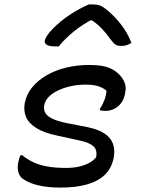

<svg xmlns="http://www.w3.org/2000/svg" viewBox="-20 -838 640 869"><path d="M385 -544Q418 -544 443 -539.5Q468 -535 487 -525Q506 -515 520 -500Q537 -483 544.5 -462.5Q552 -442 547 -422L546 -413Q538 -376 513.5 -356Q489 -336 457 -336Q450 -336 444 -337Q438 -338 432 -339V-345Q444 -363 452 -383.5Q460 -404 462 -427Q447 -441 424 -448Q401 -455 369 -455Q331 -455 298.5 -447.5Q266 -440 240.5 -427.5Q215 -415 199 -398Q183 -381 180 -361Q177 -345 183.5 -330Q190 -315 213.5 -302.5Q237 -290 286 -280L374 -263Q424 -253 452.5 -234Q481 -215 491 -188Q501 -161 495 -126Q486 -78 455.5 -48Q425 -18 374.5 -3.5Q324 11 254 11Q206 11 169 4Q132 -3 109 -14Q86 -25 76 -35Q66 -46 62 -63Q58 -80 63 -105Q65 -115 67.5 -122.5Q70 -130 74 -136H80Q103 -117 130.5 -104Q158 -91 194 -84.5Q230 -78 279 -78Q312 -78 338 -84Q364 -90 383.5 -100.5Q403 -111 415 -126Q419 -148 413 -162Q407 -176 388.5 -186Q370 -196 336 -203L240 -224Q178 -237 143.5 -259Q109 -281 97.5 -309.5Q86 -338 92 -371Q99 -410 125 -442Q151 -474 190.5 -497Q230 -520 279.5 -532Q329 -544 385 -544ZM382 -818Q387 -818 391 -818Q395 -818 402 -818Q418 -818 431.5 -813.5Q445 -809 469 -789Q483 -777 498 -761.5Q513 -746 527.5 -727.5Q542 -709 554 -688Q566 -667 575 -644Q564 -637 553 -633.5Q542 -630 529 -630Q512 -630 503 -636Q494 -642 481 -659Q464 -684 440 -709.5Q416 -735 372 -762L427 -746H361L418 -761Q356 -730 314 -695.5Q272 -661 246 -628H230Q212 -628 201.5 -631Q191 -634 186.5 -639.5Q182 -645 182 -652Q184 -662 192 -675Q200 -688 218 -707Q235 -724 254 -740Q273 -756 295 -770.5Q317 -785 339 -797Q361 -809 382 -818Z"/></svg>

Font: Rec Mono Duotone
Style: Italic
Weight: 400
Italic angle: -10°
Monospace: yes
Version: Version 1.085; ttfautohint (v1.8.4.7-5d5b)